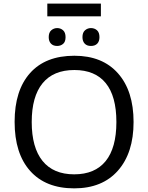

<svg xmlns="http://www.w3.org/2000/svg" viewBox="-20 -1034 821 1064"><path d="M720.2 -357.9Q720.2 -186.5 633.5 -88.4Q546.9 9.8 391.1 9.8Q233.4 9.8 147.2 -86.7Q61 -183.1 61 -358.9Q61 -533.2 146.7 -629.2Q232.4 -725.1 392.1 -725.1Q547.4 -725.1 633.8 -627.7Q720.2 -530.3 720.2 -357.9ZM155.8 -357.9Q155.8 -216.3 215.8 -142.1Q275.9 -67.9 391.1 -67.9Q505.9 -67.9 565.4 -141.1Q625 -214.4 625 -357.9Q625 -501 565.9 -573.5Q506.8 -646 392.1 -646Q275.9 -646 215.8 -572.5Q155.8 -499 155.8 -357.9ZM531.2 -828.1Q531.2 -804.7 518.8 -792Q506.3 -779.3 483.9 -779.3Q461.4 -779.3 449.2 -792.5Q437 -805.7 437 -828.1Q437 -854 451.2 -866.2Q465.3 -878.4 483.9 -878.4Q503.9 -878.4 517.6 -866.2Q531.2 -854 531.2 -828.1ZM343.3 -828.1Q343.3 -802.2 329.6 -790.8Q315.9 -779.3 296.9 -779.3Q274.4 -779.3 262.2 -792.5Q250 -805.7 250 -828.1Q250 -854 264.2 -866.2Q278.3 -878.4 296.9 -878.4Q315.9 -878.4 329.6 -866.2Q343.3 -854 343.3 -828.1ZM242.2 -1014.2H539.1V-943.4H242.2Z"/></svg>

Font: Noto Sans Southeast Asian
Style: Regular
Weight: 400
Designer: Monotype Design Team
Foundry: Monotype Imaging Inc.
Version: Version 1.06 uh; ttfautohint (v1.4.1)